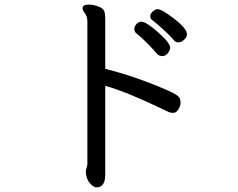

<svg xmlns="http://www.w3.org/2000/svg" viewBox="-20 -752 1040 839"><path d="M575.7 -606Q566.9 -613.8 566.9 -626Q566.9 -636.2 576.4 -646.7Q585.9 -657.2 597.7 -657.2Q618.7 -657.2 671.1 -610.6Q723.6 -564 723.6 -543.9Q723.6 -533.2 713.6 -520Q703.6 -506.8 688.7 -506.8Q673.8 -506.8 664.3 -518.8Q654.8 -530.8 626.7 -559.8Q598.6 -588.9 575.7 -606ZM757.8 -566.9Q746.6 -566.9 738.8 -577.4Q731 -587.9 702.9 -614.5Q674.8 -641.1 647 -663.1Q636.7 -668.9 636.7 -681.2Q636.7 -691.9 647.7 -701.9Q658.7 -711.9 668.9 -711.9Q687 -711.9 741.9 -669.4Q796.9 -627 796.9 -602.1Q796.9 -585 774.9 -570.8Q766.6 -566.9 757.8 -566.9ZM400.9 66.9Q388.7 66.9 371.8 47.4Q355 27.8 355 -4.9L361.8 -32.2V-659.2Q361.8 -680.2 351.3 -693.6Q340.8 -707 340.8 -715.8Q340.8 -731.9 366.7 -731.9Q387.7 -731.9 409.2 -723.9Q430.7 -715.8 435.3 -703.4Q439.9 -690.9 439.9 -672.9V-451.2Q565.9 -419.9 701.7 -361.8Q759.8 -337.9 765.6 -321.8Q769 -314 769 -301.8Q769 -289.1 759.5 -273.9Q750 -258.8 736.8 -258.8Q724.6 -258.8 717.3 -262.5Q710 -266.1 690.9 -274.9Q535.6 -350.1 439.9 -377V11.2Q439.9 66.9 400.9 66.9Z"/></svg>

Font: LXGW WenKai GB Screen
Style: Regular
Weight: 400
Designer: LXGW / Fontworks Inc.
Foundry: LXGW / Fontworks Inc.
Version: Version 1.321;February 19, 2024;FontCreator 14.0.0.2901 64-b